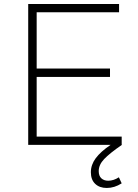

<svg xmlns="http://www.w3.org/2000/svg" viewBox="-20 -719 686 953"><path d="M570 161 584 191Q548 214 510 214Q474 214 452.5 193.5Q431 173 431 136Q431 99 455 66.5Q479 34 529 0H120V-699H571V-658H162V-379H526V-337H162V-41H584V-1L585 0Q524 42 497 70.5Q470 99 470 130Q470 154 483 166Q496 178 517 178Q544 178 570 161Z"/></svg>

Font: Argentum Sans ExtraLight
Style: Regular
Weight: 275
Designer: Julieta Ulanovsky (Modified by Cristiano Sobral)
Foundry: Julieta Ulanovsky
Version: Version 1.000; ttfautohint (v1.5.65-e2d9)